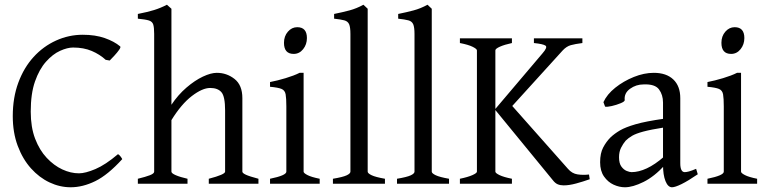

<svg xmlns="http://www.w3.org/2000/svg" viewBox="-20 -777 3249 812"><path d="M279 15Q233 15 189.5 -5.5Q146 -26 111 -65Q76 -104 55 -160Q34 -216 34 -286Q34 -364 57.5 -427.5Q81 -491 122 -536Q163 -581 217 -605.5Q271 -630 330 -630Q383 -630 423 -616Q463 -602 488 -581Q492 -578 484 -566.5Q476 -555 464 -542Q452 -529 444 -521L427 -524Q402 -547 368 -561.5Q334 -576 289 -576Q265 -576 234 -562Q203 -548 174.5 -516Q146 -484 128 -432.5Q110 -381 110 -305Q110 -239 128.5 -190.5Q147 -142 177.5 -109.5Q208 -77 243.5 -60.5Q279 -44 314 -44Q341 -44 383.5 -62Q426 -80 479 -125Q484 -123 490 -115Q496 -107 497 -104Q436 -37 383 -11Q330 15 279 15Z M863 0V-21Q932 -39 932 -51V-310Q932 -369 916.5 -387Q901 -405 869 -405Q836 -405 791.5 -371Q747 -337 705 -269V-51Q705 -44 723.5 -36Q742 -28 773 -21V0H563V-21Q596 -29 614 -36Q632 -43 632 -51V-634Q632 -661 628 -673.5Q624 -686 609.5 -690.5Q595 -695 563 -698V-718Q604 -726 631.5 -734.5Q659 -743 686 -757L705 -740V-334Q733 -376 768.5 -406.5Q804 -437 838 -453Q872 -469 897 -469Q939 -469 972 -443Q1005 -417 1005 -362V-51Q1005 -45 1020 -38Q1035 -31 1073 -21V0Z M1222 -549Q1181 -549 1181 -596Q1181 -624 1197.5 -643Q1214 -662 1237 -662Q1278 -662 1278 -616Q1278 -589 1262 -569Q1246 -549 1222 -549ZM1122 0V-21Q1191 -35 1191 -51V-327Q1191 -361 1188 -378Q1185 -395 1170.5 -401Q1156 -407 1122 -410V-430Q1153 -436 1188 -446.5Q1223 -457 1247 -469H1264V-51Q1264 -45 1280.5 -36.5Q1297 -28 1332 -21V0Z M1388 0V-21Q1430 -28 1446 -35.5Q1462 -43 1462 -51V-633Q1462 -662 1456.5 -674.5Q1451 -687 1436 -691Q1421 -695 1393 -698V-718Q1428 -725 1458 -733Q1488 -741 1517 -757L1535 -740V-51Q1535 -44 1551.5 -36Q1568 -28 1608 -21V0Z M1659 0V-21Q1701 -28 1717 -35.5Q1733 -43 1733 -51V-633Q1733 -662 1727.5 -674.5Q1722 -687 1707 -691Q1692 -695 1664 -698V-718Q1699 -725 1729 -733Q1759 -741 1788 -757L1806 -740V-51Q1806 -44 1822.5 -36Q1839 -28 1879 -21V0Z M2443 -595Q2412 -591 2394 -586Q2376 -581 2360 -564L2133 -314H2073L2274 -551Q2297 -577 2287 -584Q2277 -591 2238 -595V-615H2443ZM2474 -19Q2446 -9 2416.5 -1Q2387 7 2364 7Q2350 7 2339 2.5Q2328 -2 2318 -15L2073 -314L2125 -353L2382 -63Q2399 -43 2422.5 -39.5Q2446 -36 2471 -39ZM1925 0V-21Q1959 -28 1978 -36.5Q1997 -45 1997 -51V-564Q1997 -570 1979 -579Q1961 -588 1925 -595V-615H2145V-595Q2113 -588 2094 -579.5Q2075 -571 2075 -564V-51Q2075 -45 2092.5 -36.5Q2110 -28 2145 -21V0Z M2931 -40Q2890 -12 2862.5 1.5Q2835 15 2822 15Q2805 15 2794.5 -11Q2784 -37 2784 -80V-343Q2784 -376 2767 -399Q2750 -422 2702 -420Q2670 -420 2644.5 -401.5Q2619 -383 2622 -354Q2623 -348 2605 -340.5Q2587 -333 2567 -328.5Q2547 -324 2539 -326L2532 -345Q2547 -378 2582 -406Q2617 -434 2660.5 -451.5Q2704 -469 2745 -469Q2798 -469 2827.5 -441Q2857 -413 2857 -362V-87Q2857 -49 2876 -49Q2883 -49 2894 -52Q2905 -55 2924 -63ZM2789 -238Q2732 -229 2700.5 -220.5Q2669 -212 2653 -202.5Q2637 -193 2626 -182Q2615 -169 2606.5 -152Q2598 -135 2598 -112Q2598 -86 2608 -72.5Q2618 -59 2630.5 -54Q2643 -49 2651 -49Q2681 -49 2715.5 -65Q2750 -81 2789 -115L2792 -79Q2747 -30 2701.5 -7.5Q2656 15 2623 15Q2599 15 2575 4Q2551 -7 2534.5 -30.5Q2518 -54 2518 -91Q2518 -129 2531 -153.5Q2544 -178 2562 -196Q2579 -212 2602 -225.5Q2625 -239 2668 -251.5Q2711 -264 2789 -275Z M3072 -549Q3031 -549 3031 -596Q3031 -624 3047.5 -643Q3064 -662 3087 -662Q3128 -662 3128 -616Q3128 -589 3112 -569Q3096 -549 3072 -549ZM2972 0V-21Q3041 -35 3041 -51V-327Q3041 -361 3038 -378Q3035 -395 3020.5 -401Q3006 -407 2972 -410V-430Q3003 -436 3038 -446.5Q3073 -457 3097 -469H3114V-51Q3114 -45 3130.5 -36.5Q3147 -28 3182 -21V0Z"/></svg>

Font: ChillKai
Style: Regular
Weight: 400
Designer: ChillType
Foundry: 寒蝉字型
Version: Version 2.000